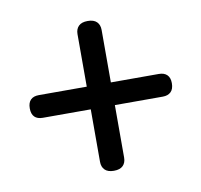

<svg xmlns="http://www.w3.org/2000/svg" viewBox="-64 -665 683 651"><g transform="rotate(-10 277.5 -340.0)"><path d="M319.3 -120.1Q319.3 -102.5 309.1 -92.3Q298.8 -82 277.8 -82Q256.8 -82 246.6 -92.3Q236.3 -102.5 236.3 -120.1V-300.8H71.3Q52.7 -300.8 43 -310.5Q33.2 -320.3 33.2 -339.8Q33.2 -359.4 43 -369.1Q52.7 -378.9 71.3 -378.9H236.3V-559.6Q236.3 -577.1 246.6 -587.4Q256.8 -597.7 277.8 -597.7Q298.8 -597.7 309.1 -587.4Q319.3 -577.1 319.3 -559.6V-378.9H484.4Q502.9 -378.9 512.7 -369.1Q522.5 -359.4 522.5 -340.8Q522.5 -320.3 512.2 -310.5Q502 -300.8 484.4 -300.8H319.3Z"/></g></svg>

Font: TaiwanPearl
Style: Regular
Weight: 400
Version: Version 2.102